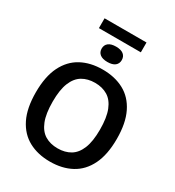

<svg xmlns="http://www.w3.org/2000/svg" viewBox="-247 -1218 1254 1372"><g transform="rotate(30 380.0 -532.0)"><path d="M379.5 9.5Q279 9.5 204 -31Q129 -71.5 87.2 -155.5Q45.5 -239.5 45.5 -370Q45.5 -500.5 87.2 -584.5Q129 -668.5 204 -709Q279 -749.5 379.5 -749.5Q480.5 -749.5 555.5 -709Q630.5 -668.5 672 -584.2Q713.5 -500 713.5 -370Q713.5 -240 672 -155.8Q630.5 -71.5 555.2 -31Q480 9.5 379.5 9.5ZM379.5 -100Q440.5 -100 484.5 -126.5Q528.5 -153 552.2 -211.8Q576 -270.5 576 -367Q576 -466.5 552 -526.5Q528 -586.5 484 -613.2Q440 -640 379.5 -640Q319.5 -640 275.2 -613.8Q231 -587.5 207 -528.8Q183 -470 183 -373Q183 -273 207 -213Q231 -153 275 -126.5Q319 -100 379.5 -100ZM379.5 -812.5Q339 -812.5 317.8 -829.2Q296.5 -846 296.5 -875.5Q296.5 -905.5 317.8 -922.2Q339 -939 379.5 -939Q420.5 -939 441.5 -922.2Q462.5 -905.5 462.5 -875.5Q462.5 -846 441.5 -829.2Q420.5 -812.5 379.5 -812.5ZM206.5 -992V-1073H552.5V-992Z"/></g></svg>

Font: Encode Sans Condensed Thin SemiBold
Style: Regular
Weight: 600
Version: Version 3.002